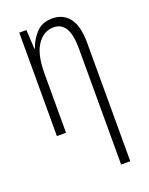

<svg xmlns="http://www.w3.org/2000/svg" viewBox="-145 -616 717 926"><g transform="rotate(-20 213.0 -153.0)"><path d="M240.2 -541Q296.4 -541 327.9 -499.8Q359.4 -458.5 359.4 -371.1V234.9H312.5V-358.9Q312.5 -432.6 291.7 -465.6Q271 -498.5 231.9 -498.5Q181.6 -498.5 148.4 -450.9Q115.2 -403.3 115.2 -301.8V0H68.4V-530.8H105L110.4 -433.1H113.3Q126.5 -474.1 157.2 -507.6Q188 -541 240.2 -541Z"/></g></svg>

Font: Open Sans Condensed Light
Style: Regular
Weight: 300
Width: 3
Designer: Monotype Design Team
Foundry: Monotype Imaging Inc.
Version: Version 3.003; ttfautohint (v1.8.4)